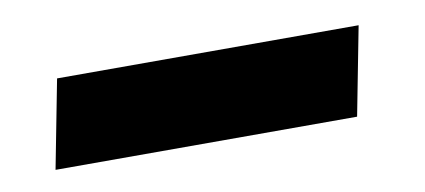

<svg xmlns="http://www.w3.org/2000/svg" viewBox="-29 -400 513 232"><g transform="rotate(-10 227.5 -284.0)"><path d="M25.5 -229 46.5 -337.5H416.5L395.5 -229Z"/></g></svg>

Font: Epilogue ExtraBold
Style: Italic
Weight: 800
Italic angle: -12°
Designer: Tyler Finck
Foundry: Etcetera Type Co
Version: Version 2.111; ttfautohint (v1.8.3)